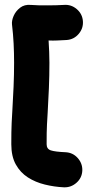

<svg xmlns="http://www.w3.org/2000/svg" viewBox="-20 -740 394 812"><path d="M330.6 -650.9Q333 -620.6 313 -596.9Q293 -573.2 262.2 -570.8Q252 -570.3 242.2 -569.8Q232.4 -569.3 222.2 -568.8Q203.6 -567.9 185.5 -568.8Q187 -544.9 188 -521.5Q189 -498 189 -474.6Q189 -419.9 186.8 -367.2Q184.6 -314.5 181.6 -263.7Q179.7 -231.9 178.7 -213.6Q177.7 -195.3 177.5 -177.7Q177.2 -160.2 177.2 -129.9Q177.2 -109.9 195.1 -104Q212.9 -98.1 257.3 -96.2Q288.1 -94.7 308.6 -71.8Q329.1 -48.8 328.1 -18.6Q326.7 12.2 303.7 32.7Q280.8 53.2 250.5 52.2Q209.5 50.3 169.7 40.5Q129.9 30.8 97.9 10.3Q65.9 -10.3 46.9 -44.4Q27.8 -78.6 27.8 -129.9Q27.8 -159.7 28.1 -179.4Q28.3 -199.2 29.3 -220Q30.3 -240.7 32.2 -272.5Q35.2 -322.8 37.4 -373.5Q39.6 -424.3 39.6 -474.6Q39.6 -515.6 37.6 -555.7Q35.6 -595.7 30.8 -635.7Q28.8 -652.3 37.6 -672.6Q46.4 -692.9 64.9 -707.3Q83.5 -721.7 110.4 -719.2Q127.4 -717.8 145 -717.5Q162.6 -717.3 181.2 -717.3Q199.7 -717.3 216.8 -717.8Q233.9 -718.3 250.5 -719.2Q280.8 -721.7 304.4 -701.7Q328.1 -681.6 330.6 -650.9Z"/></svg>

Font: Mikhak-DS2-FD ExtraBold
Style: Regular
Weight: 800
Designer: Amin Abedi
Version: Version 3.2